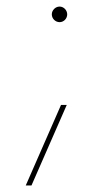

<svg xmlns="http://www.w3.org/2000/svg" viewBox="-20 -425 333 590"><path d="M163.1 -356.9C175.8 -356.9 186.5 -367.7 186.5 -380.9C186.5 -393.6 175.8 -404.8 163.1 -404.8C150.4 -404.8 139.2 -393.6 139.2 -380.9C139.2 -367.7 150.4 -356.9 163.1 -356.9ZM59.1 145H76.7L185.1 -102.5H167.5Z"/></svg>

Font: Now Thin
Style: Regular
Weight: 100
Designer: Alfredo Marco Pradil
Foundry: Alfredo Marco Pradil
Version: Version 1.200;hotconv 1.0.109;makeotfexe 2.5.65596